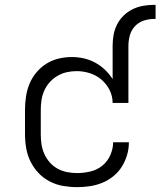

<svg xmlns="http://www.w3.org/2000/svg" viewBox="-20 -763 661 791"><path d="M298 8Q269 8 240 3Q211 -2 185 -15.5Q159 -29 139 -50Q119 -71 106 -97Q93 -123 88 -152Q83 -181 83 -210V-310Q83 -337 87 -364.5Q91 -392 101.5 -417.5Q112 -443 130 -464.5Q148 -486 171 -500.5Q194 -515 221 -521.5Q248 -528 276 -528Q301 -528 325.5 -522.5Q350 -517 372 -505Q394 -493 412.5 -475.5Q431 -458 444 -437V-574Q444 -597 448 -619.5Q452 -642 462.5 -662.5Q473 -683 489.5 -699Q506 -715 526.5 -725Q547 -735 569.5 -739Q592 -743 615 -743H621V-685H615Q593 -685 572 -678Q551 -671 536 -655Q521 -639 515 -617.5Q509 -596 509 -574V-339H444Q444 -367 431.5 -392Q419 -417 398 -435Q377 -453 350 -461.5Q323 -470 296 -470Q275 -470 255 -465.5Q235 -461 217 -450.5Q199 -440 185 -424.5Q171 -409 162.5 -390Q154 -371 151 -351Q148 -331 148 -310V-210Q148 -189 151 -168.5Q154 -148 162.5 -129Q171 -110 185 -94Q199 -78 217.5 -68Q236 -58 256.5 -54Q277 -50 298 -50Q325 -50 352.5 -56.5Q380 -63 401.5 -80.5Q423 -98 434.5 -124Q446 -150 446 -177H511Q511 -150 503.5 -124.5Q496 -99 482 -76.5Q468 -54 447 -37Q426 -20 401.5 -10Q377 0 350.5 4Q324 8 298 8Z"/></svg>

Font: Iosevka Aile Light
Style: Regular
Weight: 300
Designer: Belleve Invis
Foundry: Belleve Invis
Version: Version 27.3.5; ttfautohint (v1.8.4)